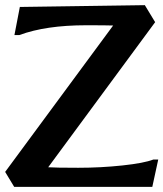

<svg xmlns="http://www.w3.org/2000/svg" viewBox="-24 -725 634 745"><path d="M163 -76Q192 -74 279.5 -74Q367 -74 451 -83Q535 -92 571 -106H590L567 0H31L-4 -58L415 -626Q391 -627 310 -627Q154 -627 51 -589H32L53 -698L538 -705L578 -639Z"/></svg>

Font: Asul
Style: Bold
Weight: 700
Designer: Mariela Monsalve
Foundry: Mariela Monsalve
Version: Version 1.002